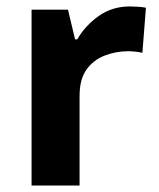

<svg xmlns="http://www.w3.org/2000/svg" viewBox="-20 -576 494 596"><path d="M383 -556Q394 -556 409 -555Q424 -554 433 -552L422 -412Q415 -414 401.5 -415.5Q388 -417 378 -417Q340 -417 305 -403.5Q270 -390 248.5 -360Q227 -330 227 -278V0H78V-546H191L213 -454H220Q244 -496 286 -526Q328 -556 383 -556Z"/></svg>

Font: Noto Sans Bamum
Style: Regular
Weight: 400
Designer: Monotype Design Team
Foundry: Monotype Imaging Inc.
Version: Version 2.001